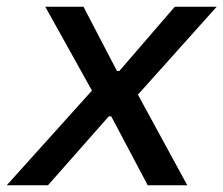

<svg xmlns="http://www.w3.org/2000/svg" viewBox="-45 -548 661 568"><path d="M-25 0 227 -280 89 -528H202L301 -338H308L472 -528H596L363 -268L509 0H392L284 -204H277L97 0Z"/></svg>

Font: Hubot Sans Medium
Style: Italic
Weight: 500
Italic angle: -10°
Designer: Deni Anggara
Foundry: GitHub
Version: Version 1.001; ttfautohint (v1.8.4.7-5d5b);gftools[0.9.31]